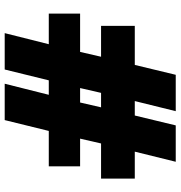

<svg xmlns="http://www.w3.org/2000/svg" viewBox="4 -754 750 797"><g transform="rotate(-90 378.5 -355.0)"><path d="M721 -397H562L542 -310H670V-170H508L467 0H316L358 -170H298L257 0H106L148 -170H36V-310H182L202 -397H87V-527H234L279 -710H430L384 -527H444L489 -710H640L594 -527H721ZM392 -310 412 -397H352L332 -310Z"/></g></svg>

Font: Raleway
Style: Heavy
Weight: 900
Designer: Matt McInerney, Pablo Impallari, Rodrigo Fuenzalida
Foundry: Matt McInerney, Pablo Impallari, Rodrigo Fuenzalida
Version: Version 2.001; ttfautohint (v0.8) -G 200 -r 50